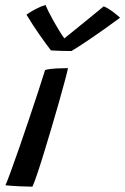

<svg xmlns="http://www.w3.org/2000/svg" viewBox="-20 -736 494 758"><path d="M108 1Q89.5 1 57.5 -0.5Q25.5 -2 1.5 -4.5Q7.5 -17.5 22.2 -57.8Q37 -98 56.2 -153.2Q75.5 -208.5 95.2 -267.5Q115 -326.5 131.8 -377.5Q148.5 -428.5 158 -459.5Q175 -464.5 202.5 -465.8Q230 -467 248.5 -467Q245 -450 235.2 -413.8Q225.5 -377.5 212 -329.8Q198.5 -282 183.2 -230.8Q168 -179.5 153.5 -132.2Q139 -85 127 -49.5Q115 -14 108 1ZM389.5 -711Q407.5 -703.5 428.2 -687.5Q449 -671.5 454 -666Q386 -616 333.8 -580.8Q281.5 -545.5 262 -534.5Q244 -534.5 219.8 -535.2Q195.5 -536 181 -537Q157 -568.5 133.2 -602.8Q109.5 -637 84.5 -678Q97 -687.5 118.5 -699Q140 -710.5 159.5 -716.5Q170 -692 185 -664.8Q200 -637.5 213.5 -615.5Q227 -593.5 234 -584.5Q249 -596.5 276.2 -618.5Q303.5 -640.5 334 -665.5Q364.5 -690.5 389.5 -711Z"/></svg>

Font: Grandstander
Style: Italic
Weight: 400
Italic angle: -15°
Designer: Tyler Finck
Foundry: Etcetera Type Co
Version: Version 1.200; ttfautohint (v1.8.3)